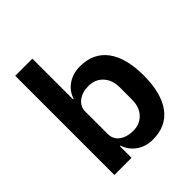

<svg xmlns="http://www.w3.org/2000/svg" viewBox="-206 -870 1013 1013"><g transform="rotate(-45 300.0 -364.0)"><path d="M74 -740H202V-436H206Q220 -481 259 -507.5Q298 -534 350 -534Q450 -534 502.5 -463.5Q555 -393 555 -262Q555 -130 502.5 -59Q450 12 350 12Q298 12 259.5 -15Q221 -42 206 -87H202V0H74ZM309 -94Q359 -94 390 -127Q421 -160 421 -216V-306Q421 -362 390 -395.5Q359 -429 309 -429Q263 -429 232.5 -406Q202 -383 202 -345V-179Q202 -138 232.5 -116Q263 -94 309 -94Z"/></g></svg>

Font: IBM Plex Sans Thai SmBld
Style: Regular
Weight: 600
Designer: Mike Abbink, Paul van der Laan, Pieter van Rosmalen, Ben Mitchell, Mark Frömberg
Foundry: Bold Monday
Version: Version 1.2